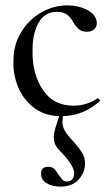

<svg xmlns="http://www.w3.org/2000/svg" viewBox="-20 -419 402 714"><path d="M214 13Q212 27 212 32Q212 52 221.5 68Q231 84 250 104Q273 129 285 148.5Q297 168 296 188Q297 220 273.5 247.5Q250 275 204 275Q174 275 153 262Q132 249 133 226Q132 214 139.5 207.5Q147 201 160 201Q173 201 181 208.5Q189 216 198 231Q208 245 213.5 250.5Q219 256 229 256Q242 256 249 247.5Q256 239 256 223Q253 192 199 138Q180 119 180 91Q180 78 185 60L200 13Q143 11 104 -20Q65 -51 46.5 -97.5Q28 -144 30 -193Q30 -253 59 -300Q88 -347 134 -373Q180 -399 229 -399Q271 -399 303.5 -382.5Q336 -366 340 -337Q341 -321 331.5 -311Q322 -301 303 -301Q284 -301 273 -310.5Q262 -320 252 -337Q243 -354 229.5 -364.5Q216 -375 192 -375Q146 -375 123 -333.5Q100 -292 101 -228Q100 -143 139.5 -84.5Q179 -26 253 -26Q302 -26 342 -53H343Q346 -53 349.5 -49.5Q353 -46 351 -43Q291 11 214 13Z"/></svg>

Font: Cormorant Upright Medium
Style: Regular
Weight: 500
Designer: Christian Thalmann (Catharsis Fonts)
Foundry: Catharsis Fonts
Version: Version 3.302